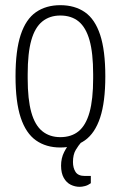

<svg xmlns="http://www.w3.org/2000/svg" viewBox="-20 -558 467 742"><path d="M213 12Q158 12 119 -15.5Q80 -43 60 -103.5Q40 -164 40 -263Q40 -363 60 -423.5Q80 -484 119 -511Q158 -538 213 -538Q269 -538 308 -511Q347 -484 367 -423.5Q387 -363 387 -263Q387 -164 367 -103.5Q347 -43 308 -15.5Q269 12 213 12ZM213 -28Q256 -28 284 -51Q312 -74 326 -124Q340 -174 340 -255V-271Q340 -353 326 -402.5Q312 -452 284 -475Q256 -498 213 -498Q172 -498 143.5 -475Q115 -452 101 -402.5Q87 -353 87 -271V-255Q87 -174 101 -124Q115 -74 143.5 -51Q172 -28 213 -28ZM288 164Q270 164 253.5 156Q237 148 226.5 129.5Q216 111 216 82Q216 53 228 29.5Q240 6 256 -12H293V-7Q284 3 273 21Q262 39 262 68Q262 91 272 106.5Q282 122 308 122H331V150Q320 158 308.5 161Q297 164 288 164Z"/></svg>

Font: Archivo Condensed Thin
Style: Regular
Weight: 250
Width: 3
Designer: Hector Gatti
Foundry: Omnibus-Type
Version: Version 2.001